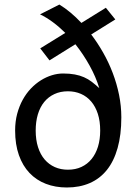

<svg xmlns="http://www.w3.org/2000/svg" viewBox="-20 -811 606 843"><path d="M136.7 -237.8Q136.7 -196.8 147 -164.8Q157.2 -132.8 176 -110.8Q194.8 -88.9 220.7 -77.4Q246.6 -65.9 278.3 -65.9Q311.5 -65.9 337.6 -78.1Q363.8 -90.3 382.1 -112.8Q400.4 -135.3 410.2 -167Q419.9 -198.7 419.9 -237.8Q419.9 -278.8 409.7 -310.8Q399.4 -342.8 380.6 -365Q361.8 -387.2 335.7 -398.7Q309.6 -410.2 278.3 -410.2Q245.1 -410.2 218.8 -397.9Q192.4 -385.7 174.1 -363.3Q155.8 -340.8 146.2 -308.8Q136.7 -276.9 136.7 -237.8ZM380.4 -659.7Q408.7 -622.6 433.1 -579.6Q457.5 -536.6 475.1 -490.2Q492.7 -443.8 502.7 -394.8Q512.7 -345.7 512.7 -295.9Q512.7 -218.8 496.3 -160.9Q480 -103 449.2 -64.7Q418.5 -26.4 374 -7.1Q329.6 12.2 273.4 12.2Q223.1 12.2 181.4 -3.9Q139.6 -20 109.6 -51.5Q79.6 -83 63 -129.9Q46.4 -176.8 46.4 -237.8Q46.4 -277.3 55.4 -311.3Q64.5 -345.2 79.8 -373Q95.2 -400.9 115.7 -422.4Q136.2 -443.8 159.7 -458.5Q183.1 -473.1 208 -480.7Q232.9 -488.3 256.8 -488.3Q286.1 -488.3 308.3 -484.1Q330.6 -480 348.9 -471.9Q367.2 -463.9 383.1 -451.7Q398.9 -439.5 416 -423.8Q400.9 -473.6 373.5 -522.9Q346.2 -572.3 311 -616.7L197.3 -545.9L156.7 -598.6L266.6 -666.5Q240.2 -692.9 212.2 -713.6Q184.1 -734.4 155.8 -748L240.7 -791Q265.6 -775.9 289.8 -755.6Q314 -735.4 337.4 -710.4L444.8 -776.9L486.3 -725.6Z"/></svg>

Font: Andika APac
Style: Regular
Weight: 400
Designer: Victor Gaultney, Annie Olsen, Julie Remington, Don Collingsworth, Eric Hays, Becca Hirsbrunner
Foundry: SIL International
Version: Version 5.000